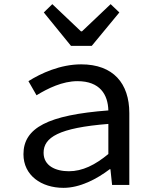

<svg xmlns="http://www.w3.org/2000/svg" viewBox="-20 -891 740 925"><path d="M191 -831 322 -670H422L555 -831L513 -871L375 -740H370L232 -871ZM93 -148C93 -46 179 14 286 14C365 14 446 -28 509 -76H512L520 0H603V-346C603 -489 526 -581 371 -581C271 -581 177 -538 117 -500L156 -432C210 -465 281 -500 353 -500C462 -500 500 -435 502 -359C211 -337 93 -275 93 -148ZM502 -149C438 -96 377 -66 312 -66C248 -66 190 -92 190 -155C190 -229 263 -275 502 -294Z"/></svg>

Font: Kawkab Mono Light
Style: Bold
Weight: 400
Monospace: yes
Designer: Abdullah Arif
Foundry: Abdullah Arif
Version: Version 1.000;PS 000.500;hotconv 1.0.88;makeotf.lib2.5.64775